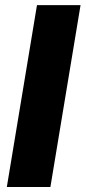

<svg xmlns="http://www.w3.org/2000/svg" viewBox="-20 -748 342 768"><path d="M302.2 -727.5 181.6 0H7.3L127.9 -727.5Z"/></svg>

Font: Inter 24pt ExtraBold
Style: Italic
Weight: 800
Italic angle: -9.3988°
Designer: Rasmus Andersson
Foundry: rsms
Version: Version 4.001;git-66647c0bb